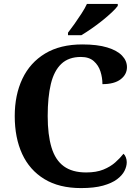

<svg xmlns="http://www.w3.org/2000/svg" viewBox="-20 -951 709 981"><path d="M394.1 10Q282.3 10 206.8 -36Q131.2 -82 93.2 -164.5Q55.3 -247 55.3 -358Q55.3 -466 94.4 -548.5Q133.5 -631 210.5 -677.5Q287.5 -724 400.6 -724Q477.3 -724 527.8 -708.6Q578.3 -693.3 603.5 -666.9Q628.7 -640.5 628.7 -607.9Q628.7 -570.7 596.5 -545.9Q564.2 -521.1 503.4 -521.1Q503.4 -553.9 493.3 -585.7Q483.2 -617.5 459.1 -638.7Q435.1 -660 393.4 -660Q330.6 -660 293.3 -624.6Q256 -589.3 239.8 -521.9Q223.7 -454.5 223.7 -358Q223.7 -262 243.2 -197.6Q262.6 -133.2 306 -101.5Q349.4 -69.9 420.1 -69.9Q472 -69.9 508 -84.5Q544 -99.1 569 -121.3Q593.9 -143.4 610.9 -165.4Q618.4 -159.2 623 -147.1Q627.6 -135 627.6 -122.3Q627.6 -101 616.1 -78Q604.5 -55 577.9 -35Q551.4 -15.1 506.2 -2.5Q461.1 10 394.1 10ZM327.4 -784Q342.4 -803 360.7 -829Q379 -855 396.6 -882Q414.2 -909 424.2 -931H581.7V-921Q572.7 -908 551.5 -888Q530.3 -868 502.9 -846Q475.5 -824 447.2 -804.5Q419 -785 395.5 -771H327.4Z"/></svg>

Font: Noto Serif Khmer
Style: Regular
Weight: 400
Designer: Danh Hong and the Monotype Design Team
Foundry: Monotype Imaging Inc.
Version: Version 2.003